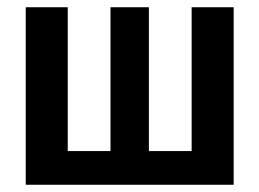

<svg xmlns="http://www.w3.org/2000/svg" viewBox="-20 -510 716 530"><path d="M625 -490V0H51V-490H167V-93H285V-490H391V-93H509V-490Z"/></svg>

Font: Exo 2 Semi Bold Condensed
Style: Regular
Weight: 600
Width: 3
Designer: Natanael Gama
Version: Version 1.001;PS 001.001;hotconv 1.0.70;makeotf.lib2.5.58329